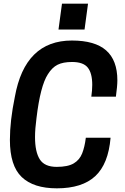

<svg xmlns="http://www.w3.org/2000/svg" viewBox="-20 -1014 680 1047"><path d="M460 -853ZM441 -853H299L318 -994H460ZM290 13Q163 13 98.5 -48.5Q34 -110 34 -251Q34 -355 61 -486Q116 -793 372 -793Q498 -793 559 -739Q620 -685 620 -576Q620 -545 612 -487H478Q483 -522 483 -551Q483 -615 458.5 -645.5Q434 -676 373 -676Q324 -676 294 -661Q264 -646 241 -609Q200 -546 179 -370Q171 -311 171 -266Q171 -186 197 -145Q223 -104 289 -104Q350 -104 382 -123Q414 -142 428 -177.5Q442 -213 448 -263H583Q571 -120 499.5 -53.5Q428 13 290 13Z"/></svg>

Font: Tanohe Sans SemiBold
Style: Italic
Weight: 600
Designer: Village Type and Design LLC & Cristiano Sobral
Foundry: Cooper Hewitt Smithsonian Design Museum
Version: Version 1.00;September 29, 2021;FontCreator 13.0.0.2655 64-b